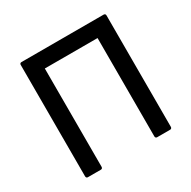

<svg xmlns="http://www.w3.org/2000/svg" viewBox="-148 -800 943 946"><g transform="rotate(-30 324.0 -327.5)"><path d="M90 0H164C170 0 174 -4 174 -11V-570H474V-10C474 -4 478 0 484 0H558C564 0 568 -4 568 -11V-645C568 -651 564 -655 558 -655H90C84 -655 80 -651 80 -645V-11C80 -4 84 0 90 0Z"/></g></svg>

Font: Sofia Sans Cond SemiBold
Style: Regular
Weight: 600
Width: 3
Designer: Botio Nikoltchev, Ani Petrova
Foundry: lettersoup
Version: Version 4.100